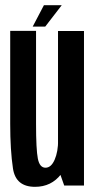

<svg xmlns="http://www.w3.org/2000/svg" viewBox="-20 -718 372 743"><path d="M228.5 0H305V-598H204.5V-68ZM119.5 -598.5H19.5V-239Q19.5 -136.5 30.2 -65.8Q41 5 115.5 5Q179 5 216.8 -44.5Q254.5 -94 254.5 -162L205 -177Q205 -131 191.5 -100Q178 -69 156 -69Q133.5 -69 126.5 -104Q119.5 -139 119.5 -239.5ZM106.5 -615H155L219 -698H150Z"/></svg>

Font: Anybody ExtraCondensed Medium
Style: Regular
Weight: 500
Width: 2
Version: Version 1.113;gftools[0.9.25]